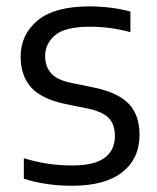

<svg xmlns="http://www.w3.org/2000/svg" viewBox="-20 -571 490 600"><path d="M205 9.5Q123 9.5 54.5 -12.5V-76.5Q94.5 -64.5 131 -59.2Q167.5 -54 205 -54Q275.5 -54 307.2 -78Q339 -102 339 -145.5Q339 -182.5 319.8 -202.2Q300.5 -222 255.5 -231.5L182 -246.5Q108 -262.5 76.2 -299Q44.5 -335.5 44.5 -394Q44.5 -462.5 97.2 -506.8Q150 -551 259.5 -551Q327 -551 387.5 -535V-470.5Q325.5 -487.5 261 -487.5Q183.5 -487.5 152.2 -461Q121 -434.5 121 -396Q121 -364 139 -342.8Q157 -321.5 202 -312L275.5 -297Q350.5 -281 383.2 -245.8Q416 -210.5 416 -149.5Q416 -75.5 362.2 -33Q308.5 9.5 205 9.5Z"/></svg>

Font: Encode Sans
Style: Regular
Weight: 400
Designer: Multiple Designers
Foundry: Impallari Type
Version: Version 3.002; ttfautohint (v1.8.3) -l 8 -r 50 -G 200 -x 14 